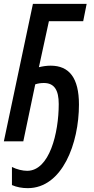

<svg xmlns="http://www.w3.org/2000/svg" viewBox="-21 -734 490 997"><path d="M123 243C303 243 389 10 389 -191C389 -330 338 -393 242 -393C222 -393 201 -390 181 -385L233 -624H411L429 -714H150L-1 0H100L162 -296C176 -301 192 -303 207 -303C261 -303 284 -266 284 -194C284 -43 236 153 120 153C97 153 66 146 41 133V227C66 238 94 243 123 243Z"/></svg>

Font: Noto Sans UI Condensed Medium
Style: Italic
Weight: 500
Width: 3
Italic angle: -12°
Designer: Monotype Design Team
Foundry: Monotype Imaging Inc.
Version: Version 1.901